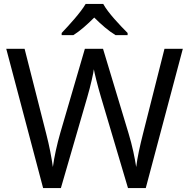

<svg xmlns="http://www.w3.org/2000/svg" viewBox="-20 -964 970 984"><path d="M509 -944H419C393 -899 333 -834 296 -795V-784H356C391 -806 427 -838 463 -874C499 -838 537 -805 572 -784H634V-795C596 -833 533 -899 509 -944ZM917 -714H823L713 -279C697 -216 684 -157 678 -108C671 -154 658 -218 639 -280L508 -714H415L289 -283C272 -224 258 -160 251 -108C244 -158 233 -216 217 -278L106 -714H12L201 0H292L427 -465C445 -526 459 -591 461 -609C464 -591 480 -525 497 -468L636 0H727Z"/></svg>

Font: Noto Sans Inscriptional Parthian
Style: Regular
Weight: 400
Designer: Monotype Design Team
Foundry: Monotype Imaging Inc.
Version: Version 2.003